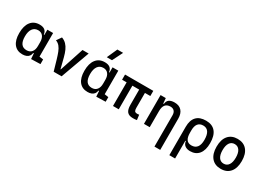

<svg xmlns="http://www.w3.org/2000/svg" viewBox="-8 -1779 4117 2989"><g transform="rotate(30 2051.0 -285.0)"><path d="M243.2 9.8Q145 9.8 91.1 -58.3Q37.1 -126.5 37.1 -253.9Q37.1 -384.3 92.5 -455.8Q147.9 -527.3 249 -527.3Q309.1 -527.3 341.8 -501.7Q374.5 -476.1 380.9 -423.8H420.9L390.6 -293Q390.6 -362.3 359.6 -400.9Q328.6 -439.5 273.4 -439.5Q209.5 -439.5 174.6 -391.1Q139.6 -342.8 139.6 -253.9Q139.6 -78.1 268.6 -78.1Q326.2 -78.1 358.4 -116.7Q390.6 -155.3 390.6 -224.6V-252L425.8 -93.8H380.9Q377.4 -59.6 359.4 -36.4Q341.3 -13.2 311.8 -1.7Q282.2 9.8 243.2 9.8ZM399.4 4.9 390.6 -119.1V-239.3L494.1 -210V-93.8L565.4 -83V0ZM390.6 -146.5V-517.6H494.1V-175.8Z M802.7 0 872.1 -87.9H880.9L1022.5 -517.6H1132.8L945.3 0ZM802.7 0 747.6 -190.4Q728.5 -255.9 708.7 -306.4Q689 -356.9 660.9 -391.1Q632.8 -425.3 588.9 -441.9L648.4 -527.3Q698.7 -508.8 732.4 -474.1Q766.1 -439.5 788.8 -389.2Q811.5 -338.9 828.1 -273.4L887.7 -38.6Z M1415 9.8Q1316.9 9.8 1262.9 -58.3Q1209 -126.5 1209 -253.9Q1209 -384.3 1264.4 -455.8Q1319.8 -527.3 1420.9 -527.3Q1481 -527.3 1513.7 -501.7Q1546.4 -476.1 1552.7 -423.8H1592.8L1562.5 -293Q1562.5 -362.3 1531.5 -400.9Q1500.5 -439.5 1445.3 -439.5Q1381.3 -439.5 1346.4 -391.1Q1311.5 -342.8 1311.5 -253.9Q1311.5 -78.1 1440.4 -78.1Q1498 -78.1 1530.3 -116.7Q1562.5 -155.3 1562.5 -224.6V-252L1597.7 -93.8H1552.7Q1549.3 -59.6 1531.2 -36.4Q1513.2 -13.2 1483.6 -1.7Q1454.1 9.8 1415 9.8ZM1571.3 4.9 1562.5 -119.1V-239.3L1666 -210V-93.8L1737.3 -83V0ZM1562.5 -146.5V-517.6H1666V-175.8ZM1405.8 -609.4 1488.8 -794.9H1592.3L1499.5 -609.4Z M2230.5 9.8Q2158.7 9.8 2126.7 -28.6Q2094.7 -66.9 2094.7 -151.4V-517.6H2198.2V-156.2Q2198.2 -117.7 2209.7 -100.3Q2221.2 -83 2259.8 -83Q2266.6 -83 2273.7 -84Q2280.8 -85 2290 -86.9L2301.8 3.9Q2283.7 7.3 2268.6 8.5Q2253.4 9.8 2230.5 9.8ZM1869.1 0V-517.6H1972.7V0ZM1787.1 -424.8V-517.6H2294.9V-424.8Z M2744.1 224.6V-336.9Q2744.1 -386.2 2719.7 -412.8Q2695.3 -439.5 2651.4 -439.5Q2529.3 -439.5 2529.3 -291L2499 -423.8H2539.1Q2543.5 -476.1 2577.1 -501.7Q2610.8 -527.3 2675.8 -527.3Q2757.8 -527.3 2802.7 -477.5Q2847.7 -427.7 2847.7 -336.9V224.6ZM2425.8 0V-517.6H2519.5L2529.3 -408.2V0Z M3257.8 9.8Q3201.2 9.8 3165.5 -16.6Q3129.9 -43 3125 -94.7H3080.1L3115.2 -237.3Q3115.2 -156.7 3143.8 -117.4Q3172.4 -78.1 3231.4 -78.1Q3298.3 -78.1 3332.3 -122.6Q3366.2 -167 3366.2 -253.9Q3366.2 -345.7 3334.5 -392.6Q3302.7 -439.5 3240.2 -439.5Q3178.7 -439.5 3147 -399.4Q3115.2 -359.4 3115.2 -281.2L3011.7 -285.6Q3011.7 -404.8 3069.6 -466.1Q3127.4 -527.3 3240.2 -527.3Q3353 -527.3 3410.9 -458Q3468.8 -388.7 3468.8 -253.9Q3468.8 -126.5 3413.6 -58.3Q3358.4 9.8 3257.8 9.8ZM3011.7 224.6V-285.6H3115.2V224.6Z M3808.6 9.8Q3701.2 9.8 3641.6 -60.5Q3582 -130.9 3582 -258.8Q3582 -387.2 3641.6 -457.3Q3701.2 -527.3 3808.6 -527.3Q3916.5 -527.3 3975.8 -457.3Q4035.2 -387.2 4035.2 -258.8Q4035.2 -130.9 3975.8 -60.5Q3916.5 9.8 3808.6 9.8ZM3808.6 -83Q3865.7 -83 3896.7 -128.9Q3927.7 -174.8 3927.7 -258.8Q3927.7 -343.3 3896.7 -388.9Q3865.7 -434.6 3808.6 -434.6Q3751.5 -434.6 3720.5 -388.9Q3689.5 -343.3 3689.5 -258.8Q3689.5 -174.8 3720.5 -128.9Q3751.5 -83 3808.6 -83Z"/></g></svg>

Font: Cascadia Code
Style: Regular
Weight: 400
Monospace: yes
Designer: Aaron Bell
Foundry: Saja Typeworks
Version: Version 2106.017